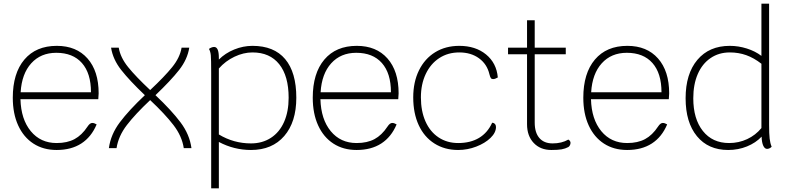

<svg xmlns="http://www.w3.org/2000/svg" viewBox="-20 -811 4321 1051"><path d="M518 -268H92Q95 -158 148.5 -93Q202 -28 290 -28Q348 -28 388 -49.5Q428 -71 459 -118Q472 -138 485 -138Q496 -138 509 -130Q480 -61 425 -25.5Q370 10 290 10Q217 10 163 -25Q109 -60 79.5 -124.5Q50 -189 50 -276Q50 -410 113.5 -485Q177 -560 291 -560Q398 -560 459 -491Q520 -422 520 -300ZM478 -306Q478 -410 428.5 -466Q379 -522 288 -522Q203 -522 151 -464.5Q99 -407 93 -306Z M1028 0H986Q976 -66 929.5 -126.5Q883 -187 802 -263Q721 -187 674.5 -126.5Q628 -66 618 0H576Q586 -75 636 -141.5Q686 -208 773 -290Q689 -370 643.5 -428Q598 -486 588 -550H630Q639 -496 681.5 -443.5Q724 -391 802 -318Q880 -391 922.5 -443.5Q965 -496 974 -550H1016Q1006 -486 960.5 -428Q915 -370 831 -290Q918 -208 968 -141.5Q1018 -75 1028 0Z M1602 -276Q1602 -143 1536 -66.5Q1470 10 1354 10Q1261 10 1178 -34V220H1136V-413Q1136 -487 1134 -508Q1132 -529 1124 -543Q1128 -547 1136.5 -550.5Q1145 -554 1152 -554Q1165 -554 1171.5 -539.5Q1178 -525 1178 -494V-485Q1213 -520 1262 -540Q1311 -560 1362 -560Q1480 -560 1541 -487.5Q1602 -415 1602 -276ZM1560 -276Q1560 -395 1508.5 -459.5Q1457 -524 1362 -524Q1313 -524 1263.5 -500.5Q1214 -477 1178 -436V-75Q1259 -26 1354 -26Q1416 -26 1463 -56.5Q1510 -87 1535 -143.5Q1560 -200 1560 -276Z M2160 -268H1734Q1737 -158 1790.5 -93Q1844 -28 1932 -28Q1990 -28 2030 -49.5Q2070 -71 2101 -118Q2114 -138 2127 -138Q2138 -138 2151 -130Q2122 -61 2067 -25.5Q2012 10 1932 10Q1859 10 1805 -25Q1751 -60 1721.5 -124.5Q1692 -189 1692 -276Q1692 -410 1755.5 -485Q1819 -560 1933 -560Q2040 -560 2101 -491Q2162 -422 2162 -300ZM2120 -306Q2120 -410 2070.5 -466Q2021 -522 1930 -522Q1845 -522 1793 -464.5Q1741 -407 1735 -306Z M2242 -278Q2242 -362 2273.5 -426Q2305 -490 2362 -525Q2419 -560 2494 -560Q2583 -560 2640.5 -513Q2698 -466 2705 -387Q2690 -378 2679 -378Q2671 -378 2667 -383.5Q2663 -389 2659 -405Q2646 -460 2602 -492Q2558 -524 2494 -524Q2432 -524 2384.5 -493Q2337 -462 2310.5 -406Q2284 -350 2284 -278Q2284 -203 2309 -146.5Q2334 -90 2380.5 -59Q2427 -28 2488 -28Q2555 -28 2602 -56Q2649 -84 2674 -139Q2683 -139 2689 -132.5Q2695 -126 2695 -116Q2695 -85 2665 -56Q2635 -27 2587 -8.5Q2539 10 2488 10Q2414 10 2358 -25.5Q2302 -61 2272 -126Q2242 -191 2242 -278Z M3103 -29Q3103 -22 3099.5 -15.5Q3096 -9 3091 -6Q3074 3 3054 6.5Q3034 10 2998 10Q2938 10 2901.5 -28.5Q2865 -67 2865 -131V-514H2761V-550H2865V-700H2907V-550H3077V-514H2907V-140Q2907 -85 2932.5 -55.5Q2958 -26 3005 -26Q3055 -26 3091 -47Q3103 -40 3103 -29Z M3641 -268H3215Q3218 -158 3271.5 -93Q3325 -28 3413 -28Q3471 -28 3511 -49.5Q3551 -71 3582 -118Q3595 -138 3608 -138Q3619 -138 3632 -130Q3603 -61 3548 -25.5Q3493 10 3413 10Q3340 10 3286 -25Q3232 -60 3202.5 -124.5Q3173 -189 3173 -276Q3173 -410 3236.5 -485Q3300 -560 3414 -560Q3521 -560 3582 -491Q3643 -422 3643 -300ZM3601 -306Q3601 -410 3551.5 -466Q3502 -522 3411 -522Q3326 -522 3274 -464.5Q3222 -407 3216 -306Z M4204 -8Q4200 -3 4193 0.5Q4186 4 4179 4Q4166 4 4158 -13.5Q4150 -31 4149 -63Q4117 -29 4069 -9.5Q4021 10 3966 10Q3857 10 3795 -65.5Q3733 -141 3733 -273Q3733 -407 3797.5 -483.5Q3862 -560 3975 -560Q4022 -560 4068 -545.5Q4114 -531 4148 -505V-791H4190V-128Q4190 -79 4193 -52.5Q4196 -26 4204 -8ZM4148 -110V-462Q4107 -494 4065 -509Q4023 -524 3975 -524Q3915 -524 3869.5 -493Q3824 -462 3799.5 -405.5Q3775 -349 3775 -273Q3775 -160 3827.5 -94Q3880 -28 3971 -28Q4024 -28 4070 -49.5Q4116 -71 4148 -110Z"/></svg>

Font: Krub ExtraLight
Style: Regular
Weight: 275
Designer: Ekaluck Peanpanawate
Foundry: Cadson Demak Co.,Ltd.
Version: Version 1.000; ttfautohint (v1.6)